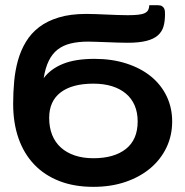

<svg xmlns="http://www.w3.org/2000/svg" viewBox="-20 -706 708 734"><path d="M638.2 -241.7Q638.2 -188 616.5 -142.3Q594.7 -96.7 555.2 -63.2Q515.6 -29.8 460.2 -10.7Q404.8 8.3 336.9 8.3Q263.7 8.3 206.8 -13.9Q149.9 -36.1 110.6 -77.4Q71.3 -118.7 50.8 -177.2Q30.3 -235.8 30.3 -309.1Q30.3 -352.5 34.2 -395Q38.1 -437.5 48.8 -475.6Q59.6 -513.7 79.1 -546.1Q98.6 -578.6 129.6 -602.3Q160.6 -626 205.1 -639.4Q249.5 -652.8 310.1 -652.8Q325.2 -652.8 345 -652.1Q364.7 -651.4 386.2 -650.4Q407.7 -649.4 429 -648.7Q450.2 -647.9 467.8 -647.9Q492.2 -647.9 508.1 -649.7Q523.9 -651.4 533.2 -655.8Q542.5 -660.2 546.4 -667.5Q550.3 -674.8 550.8 -686H584Q593.8 -686 599.1 -682.6Q604.5 -679.2 607.2 -674.1Q609.9 -668.9 610.4 -662.8Q610.8 -656.7 610.8 -650.9Q610.8 -624.5 605 -604.5Q599.1 -584.5 583.3 -570.6Q567.4 -556.6 539.3 -549.6Q511.2 -542.5 467.3 -542.5Q451.2 -542.5 430.4 -543.2Q409.7 -543.9 388.9 -544.7Q368.2 -545.4 349.1 -546.1Q330.1 -546.9 317.4 -546.9Q279.3 -546.9 250.2 -539.8Q221.2 -532.7 200.4 -516.6Q179.7 -500.5 166.5 -473.6Q153.3 -446.8 147 -407.2Q173.8 -442.9 220.9 -461.9Q268.1 -481 341.3 -481Q408.7 -481 463.6 -463.1Q518.6 -445.3 557.4 -413.6Q596.2 -381.8 617.2 -337.9Q638.2 -293.9 638.2 -241.7ZM506.3 -241.7Q506.3 -275.9 494.9 -302.7Q483.4 -329.6 461.4 -348.1Q439.5 -366.7 408 -376.5Q376.5 -386.2 336.9 -386.2Q255.9 -386.2 211.9 -352.8Q168 -319.3 168 -255.4Q168 -218.8 179.4 -190.2Q190.9 -161.6 212.9 -141.8Q234.9 -122.1 266.1 -111.6Q297.4 -101.1 336.9 -101.1Q416.5 -101.1 461.4 -136.7Q506.3 -172.4 506.3 -241.7Z"/></svg>

Font: Carlito
Style: Bold
Weight: 700
Designer: Lukasz Dziedzic
Foundry: tyPoland Lukasz Dziedzic
Version: Version 1.104